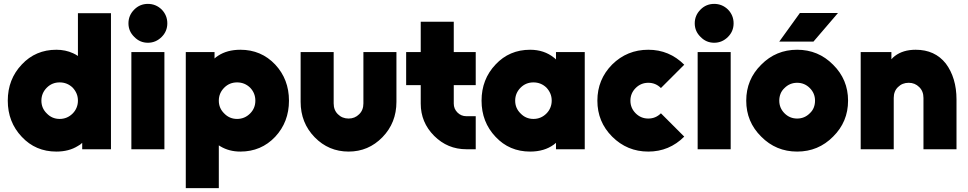

<svg xmlns="http://www.w3.org/2000/svg" viewBox="-20 -768 4982 988"><path d="M287 -344Q248 -344 221 -317Q193 -289 193 -250Q193 -211 221 -184Q248 -156 287 -156Q326 -156 354 -184Q367 -197 374 -214Q381 -231 381 -250Q381 -270 374 -286.5Q367 -303 354 -317Q326 -344 287 -344ZM270 -512Q317 -512 356 -494Q363 -491 369 -487.5Q375 -484 381 -480V-700H551V0H403V-33Q398 -28 392.5 -24Q387 -20 381 -17Q335 12 270 12Q163 12 92 -64Q20 -140 20 -250Q20 -360 92 -436Q163 -512 270 -512Z M656 0H826V-500H656ZM841 -648Q841 -689 812 -719Q782 -748 741 -748Q700 -748 671 -719Q641 -689 641 -648Q641 -607 671 -578Q700 -548 741 -548Q782 -548 812 -578Q841 -607 841 -648Z M1084 -500V-467Q1088 -471 1092.5 -474.5Q1097 -478 1102 -481Q1149 -512 1217 -512Q1324 -512 1396 -436Q1467 -360 1467 -250Q1467 -140 1396 -64Q1324 12 1217 12Q1159 12 1114 -15Q1112 -16 1110 -17.5Q1108 -19 1106 -20V200H936V-500ZM1200 -156Q1239 -156 1267 -184Q1294 -211 1294 -250Q1294 -289 1267 -317Q1239 -344 1200 -344Q1161 -344 1134 -317Q1106 -289 1106 -250Q1106 -211 1134 -184Q1161 -156 1200 -156Z M1527 -500V-244Q1527 -136 1599 -62Q1671 12 1774 12Q1876 12 1948 -62Q2020 -136 2020 -244V-500H1850V-236Q1850 -201 1828 -180Q1806 -158 1774 -158Q1741 -158 1719 -180Q1697 -201 1697 -236V-500Z M2145 -656V-500H2070V-330H2145V-235Q2145 -138 2214 -69Q2283 0 2380 0H2428V-170H2380Q2353 -170 2334 -189Q2315 -208 2315 -235V-330H2428V-500H2315V-656Z M2841 -500V-462Q2839 -464 2836.5 -466.5Q2834 -469 2831 -471Q2780 -512 2708 -512Q2601 -512 2530 -436Q2458 -360 2458 -250Q2458 -140 2530 -64Q2601 12 2708 12Q2781 12 2830 -24Q2833 -26 2835.5 -28.5Q2838 -31 2841 -33V0H2989V-500ZM2725 -344Q2764 -344 2792 -317Q2805 -303 2812 -286.5Q2819 -270 2819 -250Q2819 -231 2812 -214Q2805 -197 2792 -184Q2764 -156 2725 -156Q2686 -156 2659 -184Q2631 -211 2631 -250Q2631 -289 2659 -317Q2686 -344 2725 -344Z M3316 -512Q3207 -512 3130 -436Q3054 -359 3054 -250Q3054 -141 3130 -65Q3207 12 3316 12Q3424 12 3501 -65L3381 -185Q3354 -158 3316 -158Q3278 -158 3251 -185Q3224 -212 3224 -250Q3224 -288 3251 -315Q3278 -342 3316 -342Q3354 -342 3381 -315L3501 -435Q3424 -512 3316 -512Z M3570 0H3740V-500H3570ZM3755 -648Q3755 -689 3726 -719Q3696 -748 3655 -748Q3614 -748 3585 -719Q3555 -689 3555 -648Q3555 -607 3585 -578Q3614 -548 3655 -548Q3696 -548 3726 -578Q3755 -607 3755 -648Z M3990 -554H4166L4292 -701H4096ZM4082 -342Q4120 -342 4147 -315Q4174 -288 4174 -250Q4174 -231 4167.5 -214.5Q4161 -198 4147 -185Q4120 -158 4082 -158Q4044 -158 4017 -185Q3990 -212 3990 -250Q3990 -269 3996.5 -285.5Q4003 -302 4017 -315Q4044 -342 4082 -342ZM4082 -512Q3973 -512 3897 -435Q3820 -359 3820 -250Q3820 -141 3897 -65Q3973 12 4082 12Q4191 12 4267 -65Q4344 -141 4344 -250Q4344 -359 4267 -435Q4191 -512 4082 -512Z M4902 0V-256Q4902 -312 4888 -358.5Q4874 -405 4847 -441Q4791 -512 4692 -512Q4627 -512 4585 -480Q4580 -476 4575.5 -472Q4571 -468 4567 -463V-500H4409V0H4579V-264Q4579 -299 4601 -320Q4623 -342 4656 -342Q4688 -342 4710 -320Q4732 -299 4732 -264V0Z"/></svg>

Font: Unageo
Style: Black
Weight: 900
Designer: Richard Sepsi
Foundry: Richard Sepsi
Version: Version 2.000